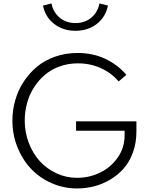

<svg xmlns="http://www.w3.org/2000/svg" viewBox="-20 -1068 850 1103"><path d="M51.3 -374.5Q51.3 -434.6 67.4 -491.7Q83.5 -548.8 115.5 -597.9Q147.5 -647 191.7 -684.1Q235.8 -721.2 296.1 -742.4Q356.4 -763.7 425.3 -763.7Q513.7 -763.7 584.5 -730.2Q655.3 -696.8 706.1 -638.2L661.6 -600.1Q621.1 -648.4 560.1 -676.3Q499 -704.1 427.2 -704.1Q371.1 -704.1 321.8 -686Q272.5 -668 236.3 -636.7Q200.2 -605.5 174.1 -564Q147.9 -522.5 135 -474.1Q122.1 -425.8 122.1 -375Q122.1 -308.1 145.3 -247.3Q168.5 -186.5 208.3 -142.6Q248 -98.6 304 -72.5Q359.9 -46.4 422.9 -46.4Q491.7 -46.4 553.5 -75.7Q615.2 -105 655.5 -161.9Q695.8 -218.8 695.8 -290.5V-316.9H417V-371.1H763.7V-312.5Q763.7 -247.1 743.7 -192.1Q723.6 -137.2 690.2 -99.6Q656.7 -62 612.5 -35.9Q568.4 -9.8 520.5 2.4Q472.7 14.6 422.9 14.6Q345.2 14.6 275.9 -16.1Q206.5 -46.9 157.5 -99.1Q108.4 -151.4 79.8 -223.1Q51.3 -294.9 51.3 -374.5ZM227.1 -1036.1 275.9 -1048.3Q285.2 -998.5 322.3 -967Q359.4 -935.5 413.6 -935.5Q467.8 -935.5 504.9 -967Q542 -998.5 551.3 -1048.3L600.1 -1036.1Q587.4 -970.7 536.4 -930.9Q485.4 -891.1 413.6 -891.1Q341.8 -891.1 290.8 -930.9Q239.7 -970.7 227.1 -1036.1Z"/></svg>

Font: Spartan MB
Style: Regular
Weight: 400
Designer: Matt Bailey, Mirko Velimirovic
Foundry: Matt Bailey
Version: Version 1.005